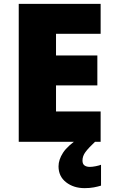

<svg xmlns="http://www.w3.org/2000/svg" viewBox="-20 -734 589 994"><path d="M501 0H77V-714H501V-559H270V-447H484V-292H270V-157H501ZM407 97Q407 115 417.5 122.5Q428 130 445 130Q458 130 475.5 126.5Q493 123 503 119V227Q487 232 466 236Q445 240 418 240Q361 240 322 209.5Q283 179 283 127Q283 93 306.5 56.5Q330 20 397 -25L472 0Q438 32 422.5 53Q407 74 407 97Z"/></svg>

Font: Noto Sans Syriac Western Black
Style: Regular
Weight: 900
Designer: Patrick Giasson and the Monotype Design Team
Foundry: Monotype Imaging Inc.
Version: Version 3.000; ttfautohint (v1.8.4.7-5d5b)